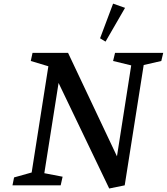

<svg xmlns="http://www.w3.org/2000/svg" viewBox="-20 -1029 926 1066"><path d="M586.4 17.6 305.2 -568.4 226.1 -67.4 327.6 -47.9 316.9 0H49.3L58.1 -43.9L155.8 -71.3L248.5 -661.1L150.9 -690.4L160.6 -735.4H357.9L629.4 -161.1L708.5 -666L607.9 -690.4L618.7 -735.4H886.2L875.5 -690.4L777.8 -668L672.4 0ZM674.3 -985.4 565.9 -797.9 535.6 -816.4 607.9 -1008.8Z"/></svg>

Font: Neuton
Style: Italic
Weight: 400
Italic angle: -9°
Designer: Brian M Zick
Version: Version 1.32